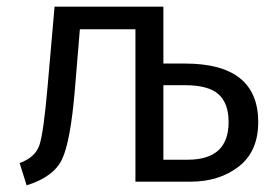

<svg xmlns="http://www.w3.org/2000/svg" viewBox="-20 -546 832 577"><path d="M471 -66H544Q667 -66 667 -179Q667 -235 637 -262.5Q607 -290 535 -290H471ZM471 -355H536Q756 -355 756 -179Q756 -91 697.5 -45.5Q639 0 552 0H387V-458H220L205 -277Q192 -121 166.5 -67.5Q141 -14 60 11L39 -56Q86 -73 98.5 -110Q111 -147 123 -286L144 -526H471Z"/></svg>

Font: FiraSans
Style: Regular
Weight: 350
Designer: Carrois Corporate & Edenspiekermann AG
Foundry: Carrois Corporate GbR & Edenspiekermann AG
Version: Version 3.106;PS 003.106;hotconv 1.0.70;makeotf.lib2.5.58329